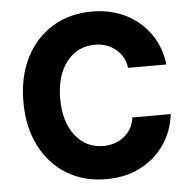

<svg xmlns="http://www.w3.org/2000/svg" viewBox="-51 -734 769 797"><g transform="rotate(-5 333.5 -336.0)"><path d="M360.8 13.3Q266.7 13.3 195.4 -30.4Q124.2 -74.2 84.6 -152.9Q45 -231.7 45 -335.8Q45 -440 84.6 -518.8Q124.2 -597.5 195.4 -641.2Q266.7 -685 360.8 -685Q438.3 -685 500 -654.6Q561.7 -624.2 601.2 -568.8Q640.8 -513.3 650 -439.2H490Q484.2 -486.7 448.3 -516.7Q412.5 -546.7 360.8 -546.7Q287.5 -546.7 242.9 -489.2Q198.3 -431.7 198.3 -335.8Q198.3 -240 242.9 -182.5Q287.5 -125 360.8 -125Q412.5 -125 448.3 -155Q484.2 -185 490 -232.5H650Q640.8 -158.3 601.2 -102.9Q561.7 -47.5 500 -17.1Q438.3 13.3 360.8 13.3Z"/></g></svg>

Font: Funnel Sans ExtraBold
Style: Regular
Weight: 800
Version: Version 1.000; Beta; Release 5; Build 24; ttfautohint (v1.8.